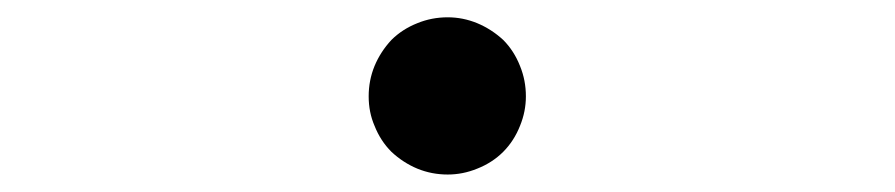

<svg xmlns="http://www.w3.org/2000/svg" viewBox="-20 -690 1040 223"><path d="M590.8 -578.1Q590.8 -596.7 584 -613.3Q577.1 -630.9 564.5 -643.6Q550.8 -656.2 534.2 -663.1Q517.6 -669.9 500 -669.9Q481.4 -669.9 464.8 -663.1Q447.3 -656.2 434.6 -643.6Q421.9 -629.9 415 -613.3Q408.2 -596.7 408.2 -578.1Q408.2 -559.6 415 -543.9Q421.9 -526.4 434.6 -513.7Q448.2 -501 464.8 -494.1Q481.4 -487.3 500 -487.3Q517.6 -487.3 534.2 -494.1Q551.8 -501 564.5 -513.7Q577.1 -526.4 584 -543.9Q590.8 -560.5 590.8 -578.1Z"/></svg>

Font: LetsEatIcons
Style: Regular
Weight: 400
Designer: Swedish Technologies
Foundry: Swedish Technologies
Version: Version 1.26.0